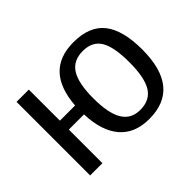

<svg xmlns="http://www.w3.org/2000/svg" viewBox="-112 -751 974 974"><g transform="rotate(-45 375.0 -264.0)"><path d="M708 -265Q708 10 484 10Q381 10 325.5 -54.5Q270 -119 266 -241H157V0H69V-528H157V-305H266Q283 -538 487 -538Q602 -538 655 -470.5Q708 -403 708 -265ZM616 -265Q616 -375 586.5 -424Q557 -473 489 -473Q420 -473 388.5 -423Q357 -373 357 -265Q357 -158 388 -106.5Q419 -55 484 -55Q554 -55 585 -105.5Q616 -156 616 -265Z"/></g></svg>

Font: Libra Sans
Style: Regular
Weight: 400
Foundry: Context Ltd
Version: Version 1.002